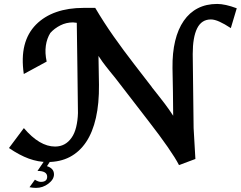

<svg xmlns="http://www.w3.org/2000/svg" viewBox="-20 -791 1191 950"><path d="M98.1 -157.2Q175.8 -65.9 252.4 -65.9Q303.7 -65.9 334 -109.4Q349.1 -130.4 356.9 -162.6Q364.7 -194.8 365.7 -231.4Q364.7 -344.7 363 -454.6Q361.3 -564.5 359.9 -678.2Q354 -678.7 348.4 -679.4Q342.8 -680.2 341.3 -680.2Q307.6 -680.2 278.3 -665.3Q249 -650.4 229 -627.9Q211.9 -600.6 206.8 -564.7Q201.7 -528.8 210.9 -486.3L97.7 -424.8Q85.9 -506.3 101.3 -566.9Q116.7 -627.4 158.2 -669.4Q199.7 -710.9 258.8 -731.4Q317.9 -752 394 -752H451.2Q493.2 -680.7 542 -611.3Q590.8 -542 646 -470.7L731.9 -359.4H731.4Q753.4 -331.1 768.6 -312.3Q783.7 -293.5 794.9 -278.3Q806.2 -263.2 815.9 -249.5Q825.7 -235.8 836.9 -218.3Q836.4 -277.3 835.7 -335.7Q835 -394 833.5 -454.1Q832.5 -529.8 846.7 -588.4Q860.8 -647 889.2 -688Q917.5 -729 959 -750.2Q1000.5 -771.5 1054.7 -771.5Q1074.2 -771.5 1098.6 -766.1Q1123 -760.7 1151.4 -750L1122.1 -651.9Q1090.3 -672.9 1065.9 -683.8Q1041.5 -694.8 1023.4 -694.8Q977.5 -694.8 955.6 -651.1Q933.6 -607.4 933.6 -523.4L938 -156.2V-157.2L946.8 -4.4L865.7 25.9Q848.6 -7.8 809.8 -63.7Q771 -119.6 715.3 -191.4L552.2 -402.8Q534.7 -424.3 523.7 -438Q512.7 -451.7 503.9 -462.9Q495.1 -474.1 486.8 -485.6Q478.5 -497.1 467.3 -514.2Q468.3 -478.5 468.5 -443.4Q468.8 -408.2 469.7 -371.6Q470.7 -279.3 454.6 -208Q438.5 -136.7 406 -88.1Q373.5 -39.6 325.7 -14.4Q277.8 10.7 214.8 10.7Q168.9 10.7 122.3 -6.3Q75.7 -23.4 24.4 -58.6ZM232.9 0 212.4 31.2Q247.1 42 247.1 71.8Q247.1 96.7 219.5 117.7Q191.9 138.7 158.2 138.7Q143.1 138.7 126 135.3L152.8 98.1Q169.4 108.9 182.1 108.9Q213.4 108.9 213.4 83.5Q213.4 54.7 165.5 54.7L202.6 0Z"/></svg>

Font: IranNastaliq
Style: Regular
Weight: 400
Designer: Hossein Zahedi
Version: Version 1.5